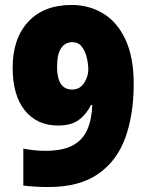

<svg xmlns="http://www.w3.org/2000/svg" viewBox="-20 -744 593 774"><path d="M519 -405Q519 -283 485.5 -189.5Q452 -96 376 -43Q300 10 175 10Q151 10 123.5 8.5Q96 7 74 4V-145Q95 -141 116 -138.5Q137 -136 163 -136Q233 -136 273.5 -158Q314 -180 332 -221.5Q350 -263 352 -321H347Q328 -283 297.5 -260.5Q267 -238 214 -238Q129 -238 80 -299Q31 -360 31 -471Q31 -589 94 -656.5Q157 -724 268 -724Q340 -724 397 -689Q454 -654 486.5 -583Q519 -512 519 -405ZM272 -574Q243 -574 226.5 -550Q210 -526 210 -473Q210 -430 225 -406.5Q240 -383 271 -383Q302 -383 319 -409.5Q336 -436 336 -463Q336 -485 330 -511Q324 -537 310 -555.5Q296 -574 272 -574Z"/></svg>

Font: Noto Sans Ethiopic SemiCondensed Black
Style: Regular
Weight: 900
Width: 4
Designer: Monotype Design Team
Foundry: Monotype Imaging Inc.
Version: Version 2.102; ttfautohint (v1.8.4.7-5d5b)